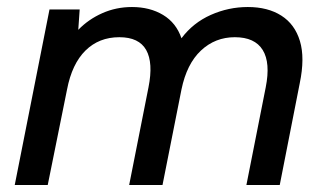

<svg xmlns="http://www.w3.org/2000/svg" viewBox="-20 -527 930 547"><path d="M121 -500H207L203 -442Q232 -472 271.5 -489.5Q311 -507 356 -507Q407 -507 444.5 -484.5Q482 -462 497 -418Q530 -462 580.5 -484.5Q631 -507 686 -507Q743 -507 781.5 -482.5Q820 -458 834.5 -410Q849 -362 834 -290L777 0H682L737 -278Q751 -348 728.5 -384.5Q706 -421 649 -421Q593 -421 552.5 -383Q512 -345 497 -272L443 0H348L403 -278Q417 -348 396.5 -384.5Q376 -421 320 -421Q262 -421 223.5 -383Q185 -345 171 -272L116 0H22Z"/></svg>

Font: Albert Sans Medium
Style: Italic
Weight: 500
Italic angle: -11.25°
Designer: Andreas Rasmussen
Foundry: a.Foundry
Version: Version 1.025